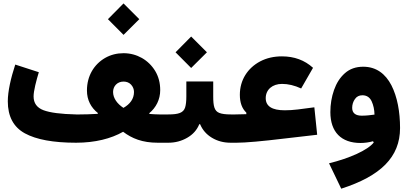

<svg xmlns="http://www.w3.org/2000/svg" viewBox="-20 -840 2400 1130"><path d="M707 -634.8 799.8 -727.1 707 -819.8 615.2 -727.1ZM704.6 -64.5C756.8 -24.9 817.9 0 908.2 0H954.1V-166.5H917.5C897.5 -166.5 879.4 -168 860.4 -169.4L857.9 -173.3C898.4 -206.5 922.9 -254.4 922.9 -309.6C922.9 -352.1 913.1 -389.2 893.6 -421.9C854.5 -486.8 785.6 -526.9 707 -526.9C667.5 -526.9 631.3 -517.6 598.6 -499C533.7 -461.4 491.7 -393.6 491.7 -307.6C491.7 -251.5 515.1 -207 556.6 -174.3L554.2 -169.9C513.2 -167.5 478.5 -166.5 449.2 -166.5H427.7C338.4 -168.5 274.4 -176.8 235.8 -191.4C197.3 -206.1 177.7 -232.9 177.7 -272.5C177.7 -288.6 181.2 -310.1 187.5 -337.9C193.8 -365.2 201.2 -391.1 208.5 -415L69.8 -460C43.9 -381.3 25.9 -302.2 25.9 -243.7C25.9 -154.8 59.6 -91.8 126.5 -55.2C193.4 -18.6 293.5 0 427.7 0C539.1 0 633.8 -23.9 704.6 -64.5ZM706.5 -205.1C670.9 -228.5 645.5 -261.2 645.5 -298.8C645.5 -332.5 669.9 -359.9 707 -359.9C725.1 -359.9 740.2 -354 751.5 -341.8C762.7 -329.6 768.6 -314.9 768.6 -298.8C768.6 -257.8 745.1 -227.1 706.5 -205.1Z M1234.9 -360.4H1076.7V-272.5C1076.7 -244.1 1074.2 -222.2 1069.3 -207C1059.1 -176.3 1031.2 -166.5 970.7 -166.5H954.1C938 -166.5 931.6 -142.6 931.6 -84C931.6 -24.9 938 0 954.1 0H970.7C1011.2 0 1048.3 -9.8 1082 -29.3C1115.7 -48.8 1139.2 -75.2 1152.8 -108.9H1157.7C1171.9 -75.2 1194.8 -48.8 1227.1 -29.3C1259.3 -9.8 1295.9 0 1337.4 0H1355V-166.5H1338.4C1308.1 -166.5 1285.6 -169.4 1271 -175.3C1241.7 -186.5 1234.9 -215.3 1234.9 -272.5ZM1105 -439.9 1197.8 -532.2 1105 -625 1013.2 -532.2Z M1543.9 -262.2C1543.9 -312.5 1583 -346.2 1640.1 -346.2C1675.8 -346.2 1713.4 -337.4 1752.4 -319.3L1822.3 -440.9C1772.9 -485.8 1711.9 -508.3 1639.2 -508.3C1591.8 -508.3 1549.3 -498.5 1511.7 -479C1437 -439.5 1391.6 -368.7 1391.6 -282.2C1391.6 -235.8 1404.3 -201.2 1429.7 -177.2V-168C1411.6 -167.5 1385.7 -166.5 1365.7 -166.5H1355C1339.4 -166.5 1332.5 -142.6 1332.5 -84C1332.5 -24.9 1339.4 0 1355 0H1372.6C1424.8 0 1523.4 -8.8 1651.9 -24.4L1846.7 -46.9L1830.1 -208.5L1732.9 -195.8C1705.6 -192.4 1679.7 -190.9 1655.8 -190.9C1581.1 -190.9 1543.9 -214.8 1543.9 -262.2Z M2179.7 -1.5C2144.5 43.9 2036.1 91.8 1916.5 121.1L1988.3 270.5C2219.2 196.3 2334.5 85.4 2334.5 -86.4C2334.5 -181.6 2318.4 -270 2283.7 -337.9C2248.5 -405.8 2194.3 -447.3 2117.7 -447.3C2074.2 -447.3 2038.6 -434.6 2009.8 -409.2C1981 -383.8 1960 -350.6 1945.8 -310.1C1931.6 -269.5 1924.3 -226.1 1924.3 -180.2C1924.3 -63 1988.3 1.5 2102.1 1.5C2127 1.5 2153.8 -2.4 2175.3 -8.8ZM2184.1 -165.5C2160.2 -162.1 2134.8 -159.2 2108.9 -159.2C2074.2 -159.2 2052.7 -173.3 2052.7 -205.1C2052.7 -224.1 2058.1 -241.7 2068.8 -256.8C2079.1 -272 2093.8 -279.3 2112.8 -279.3C2137.7 -279.3 2155.8 -267.6 2167 -244.6C2177.7 -221.2 2183.6 -194.8 2184.1 -165.5Z"/></svg>

Font: Estedad ExtraBold
Style: Regular
Weight: 800
Designer: Amin Abedi
Version: Version 7.3